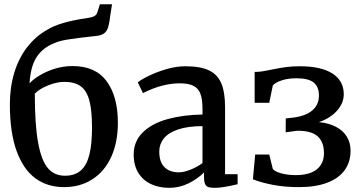

<svg xmlns="http://www.w3.org/2000/svg" viewBox="-20 -882 1714 913"><path d="M110.4 -659.2Q150.4 -710 202.6 -739.3Q232.4 -758.3 279.5 -772.2Q326.7 -786.1 381.3 -793.9Q413.1 -798.3 426 -804Q439 -809.6 443.4 -824.7L455.1 -861.8H512.7L504.4 -808.1Q500 -771 494.4 -752.9Q488.8 -734.9 477.1 -725.1Q464.8 -714.4 440.4 -711.4L422.9 -709.5Q342.3 -700.7 300.5 -693.8Q258.8 -687 237.3 -676.3Q184.1 -655.8 154.5 -611.1Q125 -566.4 120.6 -485.4Q136.2 -503.9 167.7 -522.9Q199.2 -542 238.8 -554.7Q280.8 -567.9 325.2 -567.9Q434.1 -567.9 487.3 -495.6Q540.5 -423.3 540.5 -297.9Q540.5 -205.1 508.8 -135.7Q477.1 -66.4 418.9 -29.3Q361.3 7.8 284.7 7.8Q205.1 7.8 147.9 -34.4Q90.8 -76.7 59.1 -163.6Q26.9 -251.5 26.9 -386.2Q26.9 -467.8 48.3 -537.6Q69.8 -607.4 110.4 -659.2ZM363.8 -471.7Q335.4 -492.7 285.2 -492.7Q250.5 -492.7 208.5 -475.8Q166.5 -459 145.5 -436.5Q145.5 -287.6 161.6 -201.7Q177.2 -118.2 207.8 -82.3Q238.3 -46.4 289.1 -46.4Q336.4 -46.4 364.7 -71.8Q393.1 -97.2 405.3 -147.9Q417.5 -197.3 417.5 -276.4Q417.5 -357.4 404.8 -404.3Q392.1 -451.2 363.8 -471.7Z M942.9 -362.8Q942.9 -409.7 933.1 -435.8Q923.3 -461.9 900.4 -473.6Q877.4 -485.8 834 -485.8Q752 -485.8 660.2 -439.5H659.7L635.3 -490.2Q649.9 -503.4 688.2 -521.7Q726.6 -540 771 -553.2Q817.9 -566.9 861.3 -566.9Q932.6 -566.9 973.4 -547.6Q1014.2 -528.3 1032.2 -485.8Q1050.3 -443.8 1050.3 -371.1V-53.7H1109.9V-5.9Q1037.6 11.2 1002.4 11.2Q981 11.2 970.7 7.6Q960.4 3.9 955.6 -6.3Q950.2 -17.1 950.2 -38.6V-62Q919.4 -31.2 876.2 -10Q833 11.2 784.7 11.2Q736.8 11.2 698.7 -6.3Q660.6 -23.9 638.7 -58.6Q615.7 -94.7 615.7 -147.5Q615.7 -210 659.4 -252.9Q703.1 -295.9 779.8 -316.4Q852.1 -335.9 942.9 -337.4ZM942.9 -282.2Q873.5 -282.2 826.7 -266.4Q779.8 -250.5 758.3 -222.7Q737.3 -195.8 737.3 -161.6Q737.3 -111.8 762 -87.2Q786.6 -62.5 831.1 -62.5Q854 -62.5 886.5 -75.4Q918.9 -88.4 942.9 -106.9Z M1260.3 -147 1277.3 -78.6Q1289.1 -64.9 1319.6 -57.1Q1350.1 -49.3 1385.7 -49.3Q1452.6 -49.3 1486.6 -76.9Q1520.5 -104.5 1520.5 -153.3Q1520.5 -206.5 1490.7 -233.6Q1460.9 -260.7 1393.6 -260.3Q1370.6 -257.8 1338.4 -252.9L1338.9 -318.8L1375 -322.8Q1434.6 -330.6 1465.6 -357.4Q1496.6 -384.3 1496.6 -427.2Q1496.6 -469.2 1471.7 -489.5Q1446.8 -509.8 1389.2 -509.8Q1349.1 -509.8 1318.8 -499.5Q1288.6 -489.3 1277.3 -475.6L1260.3 -393.1H1190.9V-540Q1210 -540 1226.3 -542.5Q1242.7 -544.9 1273.4 -551.3Q1313.5 -559.6 1341.6 -563.2Q1369.6 -566.9 1405.8 -566.9Q1506.8 -566.9 1560.8 -532.5Q1614.7 -498 1614.7 -433.6Q1614.7 -391.6 1582.5 -355.5Q1550.3 -319.3 1496.1 -301.3Q1543 -296.9 1577.4 -279.1Q1611.8 -261.2 1629.4 -231.9Q1647 -202.6 1647 -166Q1647 -111.8 1618.9 -72.8Q1590.8 -33.7 1536.1 -13.2Q1481.9 7.8 1400.4 7.8Q1335 7.8 1279.3 -2.7Q1223.6 -13.2 1182.6 -29.3L1193.4 -147Z"/></svg>

Font: Merriweather
Style: Regular
Weight: 400
Designer: Eben Sorkin
Foundry: Eben Sorkin
Version: Version 1.584; ttfautohint (v1.8.1)